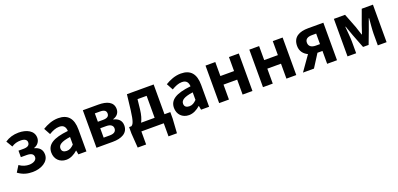

<svg xmlns="http://www.w3.org/2000/svg" viewBox="12 -1536 5588 2693"><g transform="rotate(-20 2806.0 -189.5)"><path d="M250 14C374 14 494 -49 494 -158C494 -234 450 -275 382 -292V-297C443 -317 472 -368 472 -416C472 -524 365 -574 248 -574C172 -574 104 -554 45 -514L101 -420C145 -449 186 -460 239 -460C296 -460 330 -439 330 -400C330 -357 299 -336 237 -336H162V-239H248C316 -239 350 -217 350 -172C350 -127 300 -99 236 -99C192 -99 140 -112 92 -147L34 -54C106 -1 174 14 250 14Z M751 14C815 14 871 -17 920 -60H923L934 0H1054V-327C1054 -492 982 -574 839 -574C751 -574 673 -541 605 -500L658 -403C710 -434 760 -456 812 -456C881 -456 904 -415 907 -359C682 -335 585 -272 585 -152C585 -57 651 14 751 14ZM799 -101C756 -101 725 -120 725 -164C725 -215 771 -250 907 -269V-156C872 -121 842 -101 799 -101Z M1436 -560H1204V0H1448C1576 0 1678 -46 1678 -161C1678 -237 1630 -276 1562 -292V-297C1626 -316 1656 -362 1656 -414C1656 -522 1560 -560 1436 -560ZM1424 -336H1347V-461H1426C1490 -461 1515 -438 1515 -398C1515 -359 1489 -336 1424 -336ZM1439 -99H1347V-239H1436C1504 -239 1535 -210 1535 -170C1535 -127 1507 -99 1439 -99Z M2348 -20V-116H2261V-560H1862L1835 -330C1814 -165 1795 -132 1766 -116H1733V-20L1748 195H1874V0H2208V195H2334ZM1962 -298 1978 -444H2114V-116H1912C1935 -159 1953 -217 1962 -298Z M2582 14C2646 14 2702 -17 2751 -60H2754L2765 0H2885V-327C2885 -492 2813 -574 2670 -574C2582 -574 2504 -541 2436 -500L2489 -403C2541 -434 2591 -456 2643 -456C2712 -456 2735 -415 2738 -359C2513 -335 2416 -272 2416 -152C2416 -57 2482 14 2582 14ZM2630 -101C2587 -101 2556 -120 2556 -164C2556 -215 2602 -250 2738 -269V-156C2703 -121 2673 -101 2630 -101Z M3181 -560H3035V0H3181V-223H3385V0H3532V-560H3385V-351H3181Z M3835 -560H3689V0H3835V-223H4039V0H4186V-560H4039V-351H3835Z M4794 0V-560H4566C4438 -560 4336 -515 4336 -379C4336 -299 4381 -248 4441 -220L4286 0H4450L4572 -192H4647V0ZM4585 -451H4647V-294H4585C4517 -294 4481 -324 4481 -375C4481 -426 4516 -451 4585 -451Z M5118 -560H4951V0H5080V-173C5080 -230 5069 -340 5064 -401H5069C5085 -354 5107 -298 5123 -251L5201 -50H5284L5360 -251C5376 -298 5398 -353 5414 -401H5419C5414 -340 5403 -230 5403 -173V0H5534V-560H5367L5290 -349C5275 -302 5262 -262 5247 -221H5242C5229 -262 5215 -302 5200 -349Z"/></g></svg>

Font: Spoqa Han Sans Neo Bold
Style: Bold
Weight: 700
Designer: [Spoqa Han Sans Neo] Dong-huui Kim  Younghwa Kang  Yujin Lee  [Noto Sans] Ryoko NISHIZUKA  (kana & ideographs); Paul D. 
Foundry: Spoqa (http://www.spoqa-han-sans.com)
Version: Version 1.100;hotconv 1.0.109;makeotfexe 2.5.65596